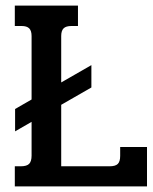

<svg xmlns="http://www.w3.org/2000/svg" viewBox="-20 -667 549 687"><path d="M506 -141V0H33V-72H54Q76 -72 84.5 -81Q93 -90 93 -110V-231L34 -197V-277L93 -311V-538Q93 -557 84.5 -565.5Q76 -574 57 -574H33V-647H259V-574H236Q216 -574 207.5 -565.5Q199 -557 199 -538V-372L307 -434V-354L199 -292V-72H372Q393 -72 401.5 -80.5Q410 -89 410 -109V-141Z"/></svg>

Font: Pridi
Style: Regular
Weight: 400
Designer: Katatrad Team
Foundry: CadsonDemak
Version: Version 1.001